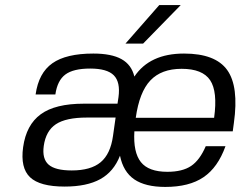

<svg xmlns="http://www.w3.org/2000/svg" viewBox="-20 -719 970 750"><path d="M504.9 -206.1Q500 -124 530.3 -85.9Q560.5 -47.9 633.8 -47.9Q692.4 -47.9 726.3 -70.6Q760.3 -93.3 783.7 -147.9H860.8Q831.1 -64.9 775.1 -26.9Q719.2 11.2 625.5 11.2Q547.9 11.2 504.6 -18.3Q461.4 -47.9 448.7 -110.8Q424.3 -48.3 371.8 -19.3Q319.3 9.8 232.4 9.8Q135.7 9.8 97.4 -26.6Q59.1 -63 70.3 -144Q82.5 -231.4 139.2 -272.7Q195.8 -314 307.1 -314H439L442.9 -339.8Q450.7 -398.4 424.6 -424.8Q398.4 -451.2 332.5 -451.2Q266.6 -451.2 235.4 -428Q204.1 -404.8 196.3 -350.1H119.1Q130.9 -434.1 184.6 -471.9Q238.3 -509.8 344.7 -509.8Q415.5 -509.8 454.6 -488Q493.7 -466.3 504.9 -419.9Q564.9 -509.8 698.7 -509.8Q821.3 -509.8 867.4 -445.6Q913.6 -381.3 893.6 -238.8L889.2 -206.1ZM431.6 -259.8H319.3Q237.8 -259.8 198.5 -233.9Q159.2 -208 150.9 -148.9Q144 -98.6 169.9 -75.9Q195.8 -53.2 260.3 -53.2Q334.5 -53.2 373 -85.2Q411.6 -117.2 421.4 -188ZM816.4 -258.8Q830.6 -361.3 800.8 -405.8Q771 -450.2 689.5 -450.2Q610.4 -450.2 567.4 -404.8Q524.4 -359.4 510.3 -258.8ZM470.2 -548.8 602.1 -699.2H686L539.1 -548.8Z"/></svg>

Font: Fivo Sans
Style: Italic
Weight: 400
Designer: Alexander Slobzheninov
Foundry: Alexander Slobzheninov
Version: 1.0